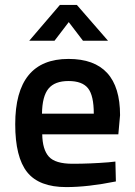

<svg xmlns="http://www.w3.org/2000/svg" viewBox="-20 -751 548 782"><path d="M422 -90 450 -93 452 -12Q338 11 250 11Q139 11 90.5 -50Q42 -111 42 -245Q42 -511 259 -511Q469 -511 469 -282L462 -204H152Q153 -142 179 -113Q205 -84 276 -84Q347 -84 422 -90ZM362 -288Q362 -362 338.5 -391.5Q315 -421 259 -421Q203 -421 177.5 -390Q152 -359 151 -288ZM99 -585 224 -731H293L420 -585H318L260 -661L202 -585Z"/></svg>

Font: TitilliumWeb-SemiBold
Style: SemiBold
Weight: 600
Version: Version 1.001;PS 57.000;hotconv 1.0.70;makeotf.lib2.5.55311